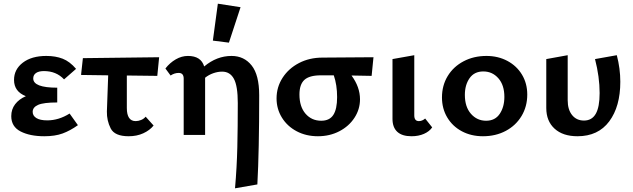

<svg xmlns="http://www.w3.org/2000/svg" viewBox="-20 -731 3431 1040"><path d="M402 -53Q360 -23 319 -8Q278 7 220 7Q142 7 91.5 -19Q41 -45 41 -102Q41 -139 62 -166.5Q83 -194 120 -210Q56 -235 56 -298Q56 -355 103.5 -391.5Q151 -428 231 -428Q281 -428 319.5 -413Q358 -398 392 -358L327 -301Q285 -346 218 -346Q190 -346 175 -335.5Q160 -325 160 -306Q160 -256 290 -256V-176Q216 -176 186.5 -163Q157 -150 157 -125Q157 -104 177 -91.5Q197 -79 236 -79Q298 -79 357 -116Z M667 -322V-146Q667 -75 715 -75Q729 -75 744 -81Q759 -87 769 -99L812 -51Q791 -25 756 -9Q721 7 677 7Q601 7 579.5 -35.5Q558 -78 559 -127L566 -323L419 -325L429 -416L842 -421L832 -320Z M1220 -500 1133 -511 1160 -711 1283 -692ZM1384 -215Q1384 87 1374 268L1253 289Q1263 175 1265.5 65.5Q1268 -44 1268 -173Q1268 -265 1247 -304Q1226 -343 1183 -343Q1160 -343 1135.5 -334.5Q1111 -326 1091 -310V0H975V-305Q975 -336 948 -336Q925 -336 904 -322L876 -360Q900 -391 932 -409.5Q964 -428 998 -428Q1069 -428 1086 -371Q1154 -428 1234 -428Q1302 -428 1343 -376.5Q1384 -325 1384 -215Z M1993 -320 1884 -322Q1930 -260 1930 -193Q1930 -139 1900 -93Q1870 -47 1818 -20Q1766 7 1702 7Q1638 7 1587 -20Q1536 -47 1507 -94Q1478 -141 1478 -198Q1478 -259 1510.5 -309.5Q1543 -360 1599.5 -389.5Q1656 -419 1727 -419L2003 -421ZM1788 -323H1718Q1656 -323 1629 -298.5Q1602 -274 1602 -219Q1602 -153 1635 -115Q1668 -77 1720 -77Q1765 -77 1785.5 -108.5Q1806 -140 1806 -205Q1806 -271 1788 -323Z M2106 -87V-411L2224 -432V-106Q2224 -75 2249 -75Q2267 -75 2283 -89L2321 -41Q2306 -19 2276.5 -6Q2247 7 2209 7Q2158 7 2132 -17Q2106 -41 2106 -87Z M2374 -203Q2374 -268 2405 -319Q2436 -370 2491 -399Q2546 -428 2615 -428Q2678 -428 2728.5 -401Q2779 -374 2807.5 -326.5Q2836 -279 2836 -219Q2836 -154 2805 -102.5Q2774 -51 2719.5 -22Q2665 7 2596 7Q2532 7 2481.5 -20Q2431 -47 2402.5 -95Q2374 -143 2374 -203ZM2712 -206Q2712 -270 2679.5 -307Q2647 -344 2598 -344Q2549 -344 2523.5 -307.5Q2498 -271 2498 -217Q2498 -152 2531 -114.5Q2564 -77 2613 -77Q2662 -77 2687 -114.5Q2712 -152 2712 -206Z M2939 -146V-411L3055 -432V-188Q3055 -137 3079 -107.5Q3103 -78 3143 -78Q3186 -78 3207 -114.5Q3228 -151 3228 -227Q3228 -314 3203 -411L3321 -432Q3340 -360 3340 -288Q3340 -154 3280 -73.5Q3220 7 3108 7Q3029 7 2984 -34Q2939 -75 2939 -146Z"/></svg>

Font: Ysabeau Infant
Style: Bold
Weight: 700
Designer: Christian Thalmann (Catharsis Fonts)
Version: Version 0.003